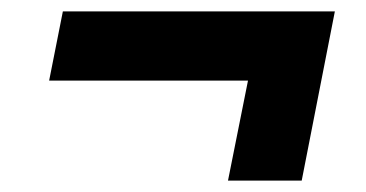

<svg xmlns="http://www.w3.org/2000/svg" viewBox="-20 -431 640 336"><path d="M566 -411 508 -115H379L414 -290H66L90 -411Z"/></svg>

Font: Montserrat Thin
Style: Bold Italic
Weight: 700
Italic angle: -11.3°
Version: Version 9.000